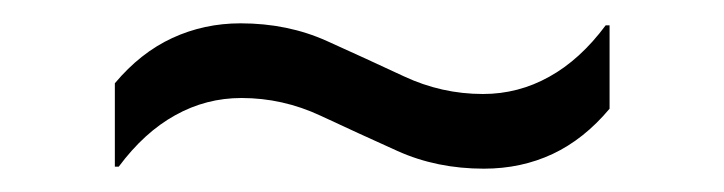

<svg xmlns="http://www.w3.org/2000/svg" viewBox="-20 -419 615 163"><path d="M80.8 -277.5H77.5V-348.3Q99.2 -374.2 126.2 -386.7Q153.3 -399.2 184.2 -399.2Q224.2 -399.2 257.5 -384.2Q290.8 -369.2 322.9 -354.2Q355 -339.2 390 -339.2Q420 -339.2 446.2 -353.8Q472.5 -368.3 494.2 -397.5H497.5V-326.7Q475.8 -300.8 449.2 -288.3Q422.5 -275.8 390.8 -275.8Q350.8 -275.8 317.5 -290.8Q284.2 -305.8 252.1 -320.8Q220 -335.8 185 -335.8Q155 -335.8 128.8 -321.2Q102.5 -306.7 80.8 -277.5Z"/></svg>

Font: Funnel Display Light
Style: Regular
Weight: 300
Designer: NORD ID, Kristian Moeller
Foundry: Dicotype
Version: Version 1.000